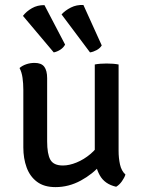

<svg xmlns="http://www.w3.org/2000/svg" viewBox="-20 -757 587 786"><path d="M465.5 -139.5Q465.5 -110 471.2 -83.8Q477 -57.5 493.5 -42.5Q489.5 -29.5 479 -14.8Q468.5 0 455.5 7.5Q408.5 -3 388.2 -39.8Q368 -76.5 368 -123V-493Q388 -497 416.5 -497Q444.5 -497 465.5 -493ZM75.5 -389.5Q75.5 -415.5 72.2 -438.5Q69 -461.5 60 -478.5Q70.5 -488 87 -493.8Q103.5 -499.5 121.5 -499.5Q149.5 -499.5 161.2 -483.8Q173 -468 173 -437V-178.5Q173 -126.5 186.2 -103Q199.5 -79.5 237.5 -79.5Q263.5 -79.5 293.5 -91.8Q323.5 -104 350.2 -126.5Q377 -149 393 -178.5V-83.5Q360 -44.5 310.8 -17.8Q261.5 9 207 9Q160.5 9 131.5 -12.8Q102.5 -34.5 89 -71.5Q75.5 -108.5 75.5 -153.5ZM162 -736 246.5 -574.5Q240 -562 226.8 -553.5Q213.5 -545 200 -542.5L74 -692Q88 -710.5 110.8 -723.5Q133.5 -736.5 162 -736ZM321.5 -736.5 396.5 -571Q389.5 -559.5 375.8 -552Q362 -544.5 348.5 -542.5L232 -698Q247 -714.5 270.2 -726.2Q293.5 -738 321.5 -736.5Z"/></svg>

Font: Signika Negative
Style: Regular
Weight: 400
Designer: Anna Giedry
Foundry: Anna Giedry
Version: Version 2.001